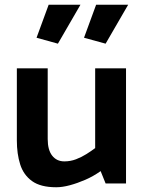

<svg xmlns="http://www.w3.org/2000/svg" viewBox="-20 -773 607 809"><path d="M381 -485V-149Q365 -137 344.5 -124Q324 -111 300.5 -102Q277 -93 251 -93Q219 -93 200 -117Q181 -141 181 -187V-485H51V-181Q51 -125 65 -80.5Q79 -36 115 -10Q151 16 217 16Q243 16 274.5 7.5Q306 -1 339.5 -15.5Q373 -30 404 -52L425 0H511V-485ZM224 -589 319 -753H185L134 -614ZM425 -589 520 -753H385L334 -614Z"/></svg>

Font: Catamaran
Style: Bold
Weight: 700
Designer: Pria Ravichandran
Version: Version 2.000